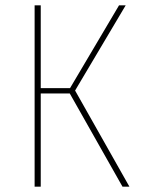

<svg xmlns="http://www.w3.org/2000/svg" viewBox="-20 -701 531 721"><path d="M452 -681 262 -361 466 0H440L242 -350H133V0H110V-681H133V-370H243L427 -681Z"/></svg>

Font: Fira Sans Condensed Thin
Style: Regular
Weight: 250
Width: 3
Designer: Carrois Corporate & Edenspiekermann AG
Foundry: Carrois Corporate GbR & Edenspiekermann AG
Version: Version 4.203